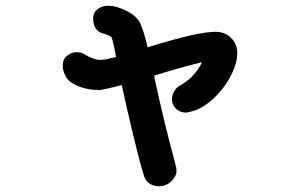

<svg xmlns="http://www.w3.org/2000/svg" viewBox="-20 -546 1040 670"><path d="M808 -361Q808 -328 789 -288.5Q770 -249 738 -215Q706 -181 669 -164Q665 -162 651 -158Q637 -154 630 -153Q609 -153 594.5 -166.5Q580 -180 580 -199Q580 -213 587 -226Q594 -239 606 -246Q660 -276 685 -329Q614 -312 518 -282L521 -266Q552 -121 590 19Q592 25 594 34Q596 43 596 50Q596 69 578 86.5Q560 104 534 104Q517 104 502.5 95Q488 86 483 69Q470 30 446 -69.5Q422 -169 405 -249Q339 -232 326 -232Q267 -232 226 -260Q214 -269 206.5 -285Q199 -301 199 -317Q199 -340 214.5 -352Q230 -364 247 -364Q253 -364 261 -362.5Q269 -361 272 -358Q307 -337 330 -337Q345 -337 385 -347Q375 -402 369 -416Q367 -419 356.5 -423.5Q346 -428 334 -431Q321 -435 313 -448.5Q305 -462 305 -481Q305 -502 320.5 -514Q336 -526 357 -526Q387 -526 423.5 -507Q460 -488 471 -461Q482 -436 495 -381Q669 -435 732 -435Q765 -435 786.5 -413.5Q808 -392 808 -361Z"/></svg>

Font: Tsukimi Rounded
Style: Bold
Weight: 700
Designer: Takashi Funayama
Foundry: Takashi Funayama
Version: Version 1.032; ttfautohint (v1.8.3)